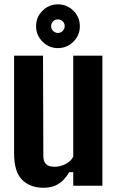

<svg xmlns="http://www.w3.org/2000/svg" viewBox="-20 -857 542 886"><path d="M182 9.5Q118.5 9.5 81.8 -27.5Q45 -64.5 45 -149V-600H178.5L180 -138Q180 -112 192.2 -99.8Q204.5 -87.5 232.5 -87.5Q258 -87.5 283 -100.2Q308 -113 318 -134.5V-600H452.5V0H318V-62.5H299.5Q276.5 -24 248.2 -7.2Q220 9.5 182 9.5ZM247 -635Q206 -635 176.2 -664.8Q146.5 -694.5 146.5 -736Q146.5 -778 176.2 -807.5Q206 -837 247 -837Q289 -837 318.8 -807.5Q348.5 -778 348.5 -736Q348.5 -694.5 318.8 -664.8Q289 -635 247 -635ZM247 -705Q260.5 -705 269.5 -714.2Q278.5 -723.5 278.5 -736Q278.5 -749.5 269.5 -758.5Q260.5 -767.5 247 -767.5Q234.5 -767.5 225.2 -758.5Q216 -749.5 216 -736Q216 -723.5 225.2 -714.2Q234.5 -705 247 -705Z"/></svg>

Font: Big Shoulders Text Thin ExtraBold
Style: Regular
Weight: 800
Version: Version 2.002